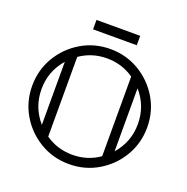

<svg xmlns="http://www.w3.org/2000/svg" viewBox="-141 -937 1040 1068"><g transform="rotate(20 379.5 -403.0)"><path d="M379.4 0Q285.6 0 208.3 -45.9Q130.9 -91.8 85 -169.2Q39.1 -246.6 39.1 -340.3Q39.1 -434.1 85 -511.5Q130.9 -588.9 208.3 -634.8Q285.6 -680.7 379.4 -680.7Q473.1 -680.7 550.5 -634.8Q627.9 -588.9 673.8 -511.5Q719.7 -434.1 719.7 -340.3Q719.7 -246.6 673.8 -169.2Q627.9 -91.8 550.5 -45.9Q473.1 0 379.4 0ZM164.1 -153.8V-526.9Q94.2 -446.8 94.2 -340.3Q94.2 -233.9 164.1 -153.8ZM379.4 -55.2Q468.3 -55.2 539.1 -104.5V-576.2Q468.3 -625.5 379.4 -625.5Q290.5 -625.5 219.7 -576.2V-104.5Q290.5 -55.2 379.4 -55.2ZM594.7 -153.8Q664.6 -233.9 664.6 -340.3Q664.6 -446.8 594.7 -526.9ZM508.8 -750.5H250V-806.2H508.8Z"/></g></svg>

Font: X Company
Style: Regular
Weight: 400
Designer: GGBotNet
Foundry: GGBotNet
Version: 0.90